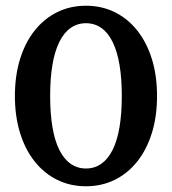

<svg xmlns="http://www.w3.org/2000/svg" viewBox="-20 -639 600 670"><path d="M280 11Q225 11 179.5 -11.5Q134 -34 101 -75.5Q68 -117 50 -175Q32 -233 32 -304Q32 -375 50 -433Q68 -491 101 -532.5Q134 -574 179.5 -596.5Q225 -619 280 -619Q335 -619 380.5 -596.5Q426 -574 459 -532.5Q492 -491 510 -433Q528 -375 528 -304Q528 -233 510 -175Q492 -117 459 -75.5Q426 -34 380.5 -11.5Q335 11 280 11ZM280 -51Q310 -51 333.5 -67.5Q357 -84 373 -116Q389 -148 397 -195Q405 -242 405 -304Q405 -366 397 -413Q389 -460 373 -492.5Q357 -525 333.5 -541.5Q310 -558 280 -558Q250 -558 226.5 -541.5Q203 -525 187 -492.5Q171 -460 163 -413Q155 -366 155 -304Q155 -243 163 -195.5Q171 -148 187 -116Q203 -84 226.5 -67.5Q250 -51 280 -51Z"/></svg>

Font: Roboto Serif 36pt Medium
Style: Regular
Weight: 500
Designer: Greg Gazdowicz
Foundry: Commercial Type
Version: Version 1.008